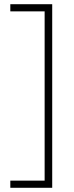

<svg xmlns="http://www.w3.org/2000/svg" viewBox="-20 -734 353 912"><path d="M29 124V158H228V-714H29V-680H192V124Z"/></svg>

Font: Noto Sans Thai SemCond ExtLt
Style: Regular
Weight: 200
Width: 4
Designer: Monotype Design Team
Foundry: Monotype Imaging Inc.
Version: Version 2.002